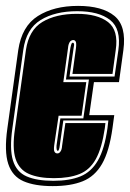

<svg xmlns="http://www.w3.org/2000/svg" viewBox="-27 -621 441 652"><path d="M152 11Q91 11 53 -5.5Q15 -22 1 -64.5Q-13 -107 -2 -185L35 -451Q47 -532 101.5 -566.5Q156 -601 238 -601Q320 -601 361.5 -567Q403 -533 392 -451L377 -342H292L276 -230H361L355 -186Q344 -107 319.5 -64.5Q295 -22 254 -5.5Q213 11 152 11ZM154 -7Q209 -7 246 -22Q283 -37 305.5 -76Q328 -115 338 -186L341 -212H188L176 -127Q175 -118 173 -113Q172 -109 169 -109Q164 -109 165 -127L178 -219H256L275 -351H197L212 -458Q213 -463 214 -467Q215 -471 216 -473Q218 -476 220 -476Q223 -476 224 -473Q225 -471 224.5 -467Q224 -463 223 -458L209 -361H362L375 -451Q385 -523 347 -553Q309 -583 235 -583Q160 -583 111 -553Q62 -523 52 -451L15 -185Q5 -115 17 -76Q29 -37 63.5 -22Q98 -7 154 -7ZM156 -16Q104 -16 71 -30.5Q38 -45 26 -81.5Q14 -118 24 -185L61 -451Q71 -519 117 -546.5Q163 -574 234 -574Q304 -574 340 -546Q376 -518 366 -451L355 -370H219L231 -458Q233 -475 230 -480Q227 -485 222 -485Q216 -485 211 -480Q205 -472 204 -458L188 -342H266L250 -228H172L157 -127Q155 -111 158 -106Q161 -100 168 -100Q174 -100 178 -106Q183 -112 184 -127L195 -203H331L329 -186Q319 -118 298.5 -81Q278 -44 243 -30Q208 -16 156 -16Z"/></svg>

Font: Alumni Sans Collegiate One SC
Style: Italic
Weight: 400
Italic angle: -8°
Designer: Robert E. Leuschke
Foundry: Robert E. Leuschke
Version: Version 1.100